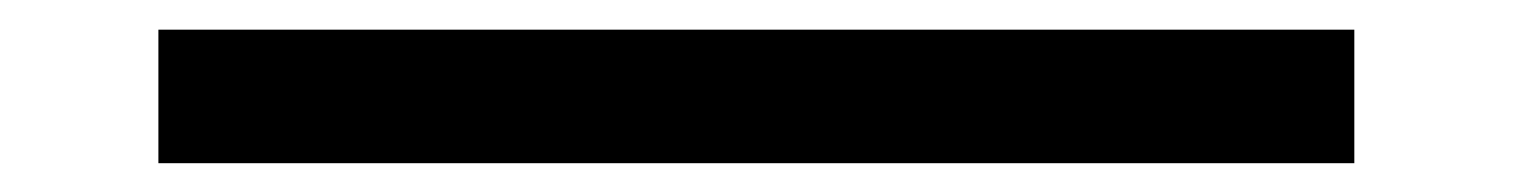

<svg xmlns="http://www.w3.org/2000/svg" viewBox="-20 -454 1040 132"><path d="M911.1 -433.6V-341.8H88.9V-433.6Z"/></svg>

Font: MotoyaLCedar
Style: W3 mono
Weight: 400
Version: Version 1.01